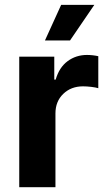

<svg xmlns="http://www.w3.org/2000/svg" viewBox="-20 -783 449 803"><path d="M60.5 0V-545.9H207V-450.2H212.9Q227.5 -501 262.7 -527.1Q297.9 -553.2 343.8 -553.2Q355 -553.2 368.2 -551.8Q381.3 -550.3 391.1 -547.9V-414.1Q380.4 -417.5 361.6 -419.7Q342.8 -421.9 327.1 -421.9Q277.3 -421.9 244.6 -390.4Q211.9 -358.9 211.9 -308.6V0ZM168 -613.8 235.8 -762.7H374.5L272.9 -613.8Z"/></svg>

Font: Konkhmer Sleokchher
Style: Regular
Weight: 400
Designer: Suon May Sophanith
Version: Version 1.000; ttfautohint (v1.8.4.7-5d5b);gftools[0.9.23]